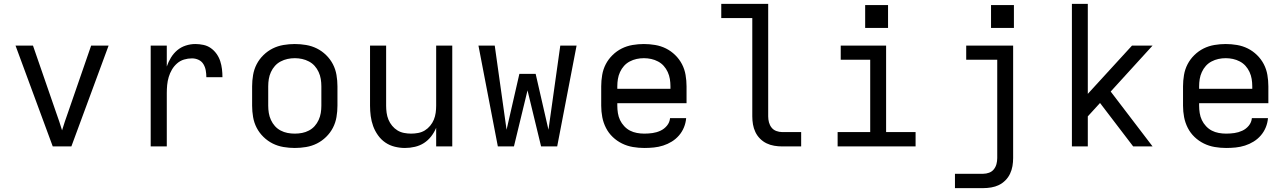

<svg xmlns="http://www.w3.org/2000/svg" viewBox="-20 -755 6640 990"><path d="M252 0 60 -520H150L270 -173Q278 -151 285.5 -128.5Q293 -106 300 -83Q307 -106 314.5 -128.5Q322 -151 330 -173L450 -520H540L348 0Z M757 0V-520H840V-412Q848 -436 861.5 -458Q875 -480 894 -496Q913 -512 937.5 -520Q962 -528 987 -528Q1008 -528 1029 -523.5Q1050 -519 1067 -507Q1084 -495 1096.5 -477.5Q1109 -460 1115.5 -440Q1122 -420 1124.5 -399Q1127 -378 1127 -357H1044Q1044 -374 1041 -391.5Q1038 -409 1029 -424Q1020 -439 1004 -446.5Q988 -454 970 -454Q949 -454 929 -448Q909 -442 893 -428Q877 -414 866.5 -396Q856 -378 850 -358Q844 -338 842 -317Q840 -296 840 -276V0Z M1500 8Q1471 8 1441.5 3Q1412 -2 1386 -15Q1360 -28 1338.5 -49Q1317 -70 1303.5 -96Q1290 -122 1285 -151.5Q1280 -181 1280 -210V-310Q1280 -339 1285 -368.5Q1290 -398 1303.5 -424Q1317 -450 1338.5 -471Q1360 -492 1386 -505Q1412 -518 1441.5 -523Q1471 -528 1500 -528Q1529 -528 1558.5 -523Q1588 -518 1614 -505Q1640 -492 1661.5 -471Q1683 -450 1696.5 -424Q1710 -398 1715 -368.5Q1720 -339 1720 -310V-210Q1720 -181 1715 -151.5Q1710 -122 1696.5 -96Q1683 -70 1661.5 -49Q1640 -28 1614 -15Q1588 -2 1558.5 3Q1529 8 1500 8ZM1500 -66Q1519 -66 1537.5 -69.5Q1556 -73 1573 -82Q1590 -91 1602.5 -105Q1615 -119 1623 -136.5Q1631 -154 1634 -172.5Q1637 -191 1637 -210V-310Q1637 -329 1634 -347.5Q1631 -366 1623 -383.5Q1615 -401 1602.5 -415Q1590 -429 1573 -438Q1556 -447 1537.5 -451Q1519 -455 1500 -455Q1481 -455 1462.5 -451Q1444 -447 1427 -438Q1410 -429 1397.5 -415Q1385 -401 1377 -383.5Q1369 -366 1366 -347.5Q1363 -329 1363 -310V-210Q1363 -191 1366 -172.5Q1369 -154 1377 -136.5Q1385 -119 1397.5 -105Q1410 -91 1427 -82Q1444 -73 1462.5 -69.5Q1481 -66 1500 -66Z M2068 8Q2042 8 2015.5 1.5Q1989 -5 1967 -20Q1945 -35 1929 -57.5Q1913 -80 1904 -105Q1895 -130 1891.5 -156.5Q1888 -183 1888 -210V-520H1971V-210Q1971 -192 1973.5 -173.5Q1976 -155 1983 -138Q1990 -121 2002 -106.5Q2014 -92 2029.5 -82.5Q2045 -73 2063.5 -69.5Q2082 -66 2100 -66Q2118 -66 2136.5 -69.5Q2155 -73 2170.5 -82.5Q2186 -92 2198 -106.5Q2210 -121 2217 -138Q2224 -155 2226.5 -173.5Q2229 -192 2229 -210V-520H2312V0H2229V-96Q2219 -72 2203 -51.5Q2187 -31 2166 -17.5Q2145 -4 2119.5 2Q2094 8 2068 8Z M2547 0 2447 -520H2531L2592 -86L2658 -374H2742L2808 -86L2869 -520H2953L2853 0H2770L2700 -289L2630 0Z M3302 8Q3273 8 3243.5 3Q3214 -2 3187.5 -15Q3161 -28 3139.5 -48.5Q3118 -69 3104.5 -95.5Q3091 -122 3085.5 -151Q3080 -180 3080 -210V-310Q3080 -339 3085 -368.5Q3090 -398 3103.5 -424Q3117 -450 3138.5 -471Q3160 -492 3186 -505Q3212 -518 3241.5 -523Q3271 -528 3300 -528Q3329 -528 3358.5 -523Q3388 -518 3414 -505Q3440 -492 3461.5 -471Q3483 -450 3496.5 -424Q3510 -398 3515 -368.5Q3520 -339 3520 -310V-223H3163V-210Q3163 -191 3166 -172Q3169 -153 3177 -136Q3185 -119 3198.5 -104.5Q3212 -90 3228.5 -81.5Q3245 -73 3264 -69.5Q3283 -66 3302 -66Q3324 -66 3345 -69Q3366 -72 3385.5 -81Q3405 -90 3419 -107Q3433 -124 3435 -146H3518Q3516 -121 3506.5 -98Q3497 -75 3481 -56.5Q3465 -38 3444 -25Q3423 -12 3399.5 -4.5Q3376 3 3351.5 5.5Q3327 8 3302 8ZM3163 -297H3437V-310Q3437 -329 3434 -347.5Q3431 -366 3423 -383.5Q3415 -401 3402.5 -415Q3390 -429 3373 -438Q3356 -447 3337.5 -451Q3319 -455 3300 -455Q3281 -455 3262.5 -451Q3244 -447 3227 -438Q3210 -429 3197.5 -415Q3185 -401 3177 -383.5Q3169 -366 3166 -347.5Q3163 -329 3163 -310Z M4013 0Q3993 0 3972 -3.5Q3951 -7 3932.5 -16Q3914 -25 3899 -40Q3884 -55 3875 -74Q3866 -93 3862.5 -113.5Q3859 -134 3859 -155V-662H3699V-735H3941V-155Q3941 -139 3945 -124Q3949 -109 3958.5 -97Q3968 -85 3983 -79.5Q3998 -74 4013 -74H4111V0Z M4299 0V-74H4467V-447H4315V-520H4549V-74H4701V0ZM4441 -611V-729H4559V-611Z M4904 215V141H5050Q5065 141 5080 135.5Q5095 130 5104.5 118Q5114 106 5118 91Q5122 76 5122 60V-447H4962V-520H5204V60Q5204 81 5200.5 101.5Q5197 122 5188 141Q5179 160 5164 175Q5149 190 5130.5 199Q5112 208 5091 211.5Q5070 215 5050 215ZM5090 -611V-729H5208V-611Z M5507 0V-735H5589V-271L5817 -520H5923L5707 -283L5923 0H5823L5652 -224L5589 -155V0Z M6302 8Q6273 8 6243.5 3Q6214 -2 6187.5 -15Q6161 -28 6139.5 -48.5Q6118 -69 6104.5 -95.5Q6091 -122 6085.5 -151Q6080 -180 6080 -210V-310Q6080 -339 6085 -368.5Q6090 -398 6103.5 -424Q6117 -450 6138.5 -471Q6160 -492 6186 -505Q6212 -518 6241.5 -523Q6271 -528 6300 -528Q6329 -528 6358.5 -523Q6388 -518 6414 -505Q6440 -492 6461.5 -471Q6483 -450 6496.5 -424Q6510 -398 6515 -368.5Q6520 -339 6520 -310V-223H6163V-210Q6163 -191 6166 -172Q6169 -153 6177 -136Q6185 -119 6198.5 -104.5Q6212 -90 6228.5 -81.5Q6245 -73 6264 -69.5Q6283 -66 6302 -66Q6324 -66 6345 -69Q6366 -72 6385.5 -81Q6405 -90 6419 -107Q6433 -124 6435 -146H6518Q6516 -121 6506.5 -98Q6497 -75 6481 -56.5Q6465 -38 6444 -25Q6423 -12 6399.5 -4.5Q6376 3 6351.5 5.5Q6327 8 6302 8ZM6163 -297H6437V-310Q6437 -329 6434 -347.5Q6431 -366 6423 -383.5Q6415 -401 6402.5 -415Q6390 -429 6373 -438Q6356 -447 6337.5 -451Q6319 -455 6300 -455Q6281 -455 6262.5 -451Q6244 -447 6227 -438Q6210 -429 6197.5 -415Q6185 -401 6177 -383.5Q6169 -366 6166 -347.5Q6163 -329 6163 -310Z"/></svg>

Font: Iosevka SS04 Extended
Style: Regular
Weight: 400
Width: 7
Monospace: yes
Designer: Belleve Invis
Foundry: Belleve Invis
Version: Version 19.0.0; ttfautohint (v1.8.4)